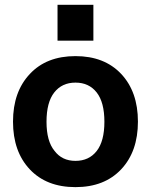

<svg xmlns="http://www.w3.org/2000/svg" viewBox="-20 -768 624 800"><path d="M207 -139.6Q238.3 -97.7 294.4 -97.7Q350.6 -97.7 382.8 -138.7Q415 -179.7 415 -260.7Q415 -341.8 382.8 -382.8Q350.6 -423.8 294.4 -423.8Q238.3 -423.8 206.1 -382.8Q173.8 -341.8 173.8 -260.7Q173.8 -179.7 207 -139.6ZM104.5 -460Q173.8 -534.2 294.4 -534.2Q415 -534.2 484.9 -460Q554.7 -385.7 554.7 -261.2Q554.7 -136.7 484.9 -62.5Q415 11.7 294.4 11.7Q173.8 11.7 104 -62.5Q34.2 -136.7 34.2 -261.2Q34.2 -385.7 104.5 -460ZM219.7 -598.6V-748H369.1V-598.6Z"/></svg>

Font: Gen Shin Gothic Bold
Style: Bold
Weight: 700
Designer: [Source Han Sans]
Ryoko NISHIZUKA  (kana & ideographs); Paul D. Hunt (Latin, Greek & Cyrillic); Wenlong ZHANG  (bopomofo
Version: Version 1.002.20150607